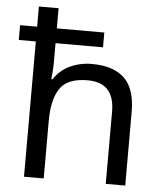

<svg xmlns="http://www.w3.org/2000/svg" viewBox="-54 -807 725 854"><g transform="rotate(5 309.0 -380.0)"><path d="M173 -760V-670H385V-604H173V-517Q173 -498 171.5 -478.5Q170 -459 168 -443H174Q200 -484 245 -505Q290 -526 342 -526Q439 -526 488 -479Q537 -432 537 -329V0H450V-323Q450 -452 330 -452Q240 -452 206.5 -402Q173 -352 173 -258V0H85V-604H9V-670H85V-760Z"/></g></svg>

Font: Noto Sans Tagbanwa
Style: Regular
Weight: 400
Designer: Monotype Design Team
Foundry: Monotype Imaging Inc.
Version: Version 2.001; ttfautohint (v1.8.4.7-5d5b)